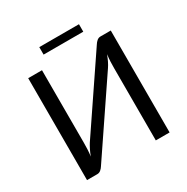

<svg xmlns="http://www.w3.org/2000/svg" viewBox="-188 -1008 1139 1169"><g transform="rotate(-30 382.0 -423.0)"><path d="M672 -716.5V0H575V-509Q575 -530.5 576 -553.8Q577 -577 580.5 -603Q572 -580.5 562.5 -561Q553 -541.5 543 -527L207 -30.5Q200 -19 189 -9.5Q178 0 163.5 0H91.5V-716.5H188.5V-207Q188.5 -185.5 187.5 -162.2Q186.5 -139 183 -112.5Q191.5 -135.5 201.2 -155Q211 -174.5 220.5 -189.5L556.5 -686Q563.5 -697.5 574.5 -707Q585.5 -716.5 600 -716.5ZM244.5 -846.5H523.5V-794H244.5Z"/></g></svg>

Font: Lato-Regular
Style: Regular
Weight: 400
Designer: Lukasz Dziedzic with Adam Twardoch and Botio Nikoltchev
Foundry: tyPoland Lukasz Dziedzic
Version: Version 2.015; 2015-08-06; http://www.latofonts.com/